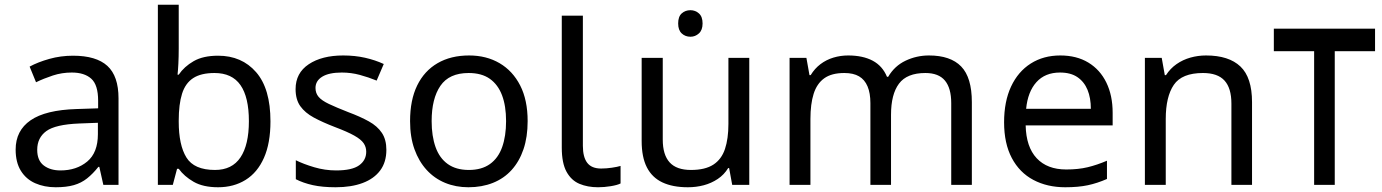

<svg xmlns="http://www.w3.org/2000/svg" viewBox="-20 -780 5831 810"><path d="M288 -545Q386 -545 433 -502Q480 -459 480 -365V0H416L399 -76H395Q372 -47 347.5 -27.5Q323 -8 291.5 1Q260 10 215 10Q167 10 128.5 -7Q90 -24 68 -59.5Q46 -95 46 -149Q46 -229 109 -272.5Q172 -316 303 -320L394 -323V-355Q394 -422 365 -448Q336 -474 283 -474Q241 -474 203 -461.5Q165 -449 132 -433L105 -499Q140 -518 188 -531.5Q236 -545 288 -545ZM314 -259Q214 -255 175.5 -227Q137 -199 137 -148Q137 -103 164.5 -82Q192 -61 235 -61Q303 -61 348 -98.5Q393 -136 393 -214V-262Z M734 -575Q734 -541 732.5 -511.5Q731 -482 729 -465H734Q757 -499 797 -522Q837 -545 900 -545Q1000 -545 1060.5 -475.5Q1121 -406 1121 -268Q1121 -176 1093.5 -114Q1066 -52 1016 -21Q966 10 900 10Q837 10 797 -13Q757 -36 734 -68H727L709 0H646V-760H734ZM885 -472Q828 -472 795 -450.5Q762 -429 748 -384.5Q734 -340 734 -271V-267Q734 -168 766.5 -115.5Q799 -63 887 -63Q959 -63 994.5 -116Q1030 -169 1030 -269Q1030 -370 994.5 -421Q959 -472 885 -472Z M1610 -148Q1610 -96 1584 -61Q1558 -26 1510 -8Q1462 10 1396 10Q1340 10 1299.5 1Q1259 -8 1228 -24V-104Q1260 -88 1305.5 -74.5Q1351 -61 1398 -61Q1465 -61 1495 -82.5Q1525 -104 1525 -140Q1525 -160 1514 -176Q1503 -192 1474.5 -208Q1446 -224 1393 -244Q1341 -264 1304 -284Q1267 -304 1247 -332Q1227 -360 1227 -404Q1227 -472 1282.5 -509Q1338 -546 1428 -546Q1477 -546 1519.5 -536.5Q1562 -527 1599 -510L1569 -440Q1535 -454 1498 -464Q1461 -474 1422 -474Q1368 -474 1339.5 -456.5Q1311 -439 1311 -409Q1311 -387 1324 -371.5Q1337 -356 1367.5 -341.5Q1398 -327 1449 -307Q1500 -288 1536 -268Q1572 -248 1591 -219.5Q1610 -191 1610 -148Z M2206 -269Q2206 -202 2188.5 -150.5Q2171 -99 2138.5 -63Q2106 -27 2059.5 -8.5Q2013 10 1956 10Q1903 10 1858 -8.5Q1813 -27 1780 -63Q1747 -99 1728.5 -150.5Q1710 -202 1710 -269Q1710 -358 1740 -419.5Q1770 -481 1826 -513.5Q1882 -546 1959 -546Q2032 -546 2087.5 -513.5Q2143 -481 2174.5 -419.5Q2206 -358 2206 -269ZM1801 -269Q1801 -206 1817.5 -159.5Q1834 -113 1869 -88Q1904 -63 1958 -63Q2012 -63 2047 -88Q2082 -113 2098.5 -159.5Q2115 -206 2115 -269Q2115 -333 2098 -378Q2081 -423 2046.5 -447.5Q2012 -472 1957 -472Q1875 -472 1838 -418Q1801 -364 1801 -269Z M2503 10Q2459 10 2424.5 -4.5Q2390 -19 2370 -55.5Q2350 -92 2350 -157V-714H2439V-165Q2439 -117 2457.5 -93Q2476 -69 2516 -69Q2538 -69 2561.5 -72.5Q2585 -76 2598 -80V-6Q2584 1 2556.5 5.5Q2529 10 2503 10Z M2893 -737Q2913 -737 2928.5 -723.5Q2944 -710 2944 -681Q2944 -653 2928.5 -639Q2913 -625 2893 -625Q2871 -625 2856 -639Q2841 -653 2841 -681Q2841 -710 2856 -723.5Q2871 -737 2893 -737ZM3141 -536V0H3069L3056 -71H3052Q3035 -43 3008 -25Q2981 -7 2949 1.5Q2917 10 2882 10Q2818 10 2774.5 -10.5Q2731 -31 2709 -74Q2687 -117 2687 -185V-536H2776V-191Q2776 -127 2805 -95Q2834 -63 2895 -63Q2955 -63 2989.5 -85.5Q3024 -108 3038.5 -151.5Q3053 -195 3053 -257V-536Z M3899 -546Q3990 -546 4035 -499.5Q4080 -453 4080 -349V0H3993V-345Q3993 -408 3966.5 -440Q3940 -472 3884 -472Q3806 -472 3772.5 -427Q3739 -382 3739 -296V0H3652V-345Q3652 -387 3640 -415.5Q3628 -444 3604 -458Q3580 -472 3542 -472Q3488 -472 3457 -449.5Q3426 -427 3412.5 -384Q3399 -341 3399 -278V0H3311V-536H3382L3395 -463H3400Q3417 -491 3441.5 -509.5Q3466 -528 3496 -537Q3526 -546 3558 -546Q3620 -546 3661.5 -524Q3703 -502 3722 -456H3727Q3754 -502 3800.5 -524Q3847 -546 3899 -546Z M4453 -546Q4522 -546 4571.5 -516Q4621 -486 4647.5 -431.5Q4674 -377 4674 -304V-251H4307Q4309 -160 4353.5 -112.5Q4398 -65 4478 -65Q4529 -65 4568.5 -74.5Q4608 -84 4650 -102V-25Q4609 -7 4569 1.5Q4529 10 4474 10Q4398 10 4339.5 -21Q4281 -52 4248.5 -113.5Q4216 -175 4216 -264Q4216 -352 4245.5 -415Q4275 -478 4328.5 -512Q4382 -546 4453 -546ZM4452 -474Q4389 -474 4352.5 -433.5Q4316 -393 4309 -321H4582Q4582 -367 4568 -401Q4554 -435 4525.5 -454.5Q4497 -474 4452 -474Z M5068 -546Q5164 -546 5213 -499.5Q5262 -453 5262 -349V0H5175V-343Q5175 -408 5146 -440Q5117 -472 5055 -472Q4966 -472 4932 -422Q4898 -372 4898 -278V0H4810V-536H4881L4894 -463H4899Q4917 -491 4943.5 -509.5Q4970 -528 5002 -537Q5034 -546 5068 -546Z M5781 -659V-564H5611V0H5524V-564H5354V-659Z"/></svg>

Font: uguzrati05
Style: Book
Weight: 400
Designer: Jelle Bosma - Monotype Design Team, Universal Thirst
Foundry: Monotype Imaging Inc.
Version: Version 2.106